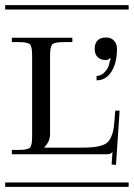

<svg xmlns="http://www.w3.org/2000/svg" viewBox="-29 -728 521 748"><path d="M472.2 -690.9H-8.8V-708H472.2ZM472.2 0H-8.8V-17.1H472.2ZM426.8 -538.1Q426.8 -482.4 405 -448.7Q383.3 -415 347.2 -415V-432.1Q365.2 -432.1 379.9 -448.2Q394.5 -464.4 397 -481Q398.4 -492.2 402.8 -499L398.9 -501Q392.1 -494.1 383.8 -494.1Q362.8 -494.1 351.3 -505.6Q339.8 -517.1 339.8 -538.1Q339.8 -559.1 351.3 -570.6Q362.8 -582 383.8 -582Q403.3 -582 415 -569.8Q426.8 -557.6 426.8 -538.1ZM96.2 -196.8V-511.2Q96.2 -546.4 87.6 -555.2Q79.1 -564 43.9 -564H17.1V-581.1H252.9V-564H219.2Q184.1 -564 175 -555.2Q166 -546.4 166 -511.2V-205.1Q166 -176.8 144 -154.8V-152.8H286.1Q316.9 -152.8 335.7 -154.8Q354.5 -156.7 370.8 -162.6Q387.2 -168.5 395.8 -180.2Q404.3 -191.9 409.7 -210.4Q415 -229 417 -257.8L419.9 -296.9H437L422.9 -85.9L405.8 -86.9L409.2 -134.8H408.2Q403.3 -129.9 398.7 -128.4Q394 -127 381.8 -127H17.1V-144H43.9Q79.1 -144 87.6 -152.8Q96.2 -161.6 96.2 -196.8Z"/></svg>

Font: FoglihtenFr01
Style: Regular
Weight: 500
Version: Version 0.68